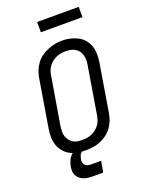

<svg xmlns="http://www.w3.org/2000/svg" viewBox="-198 -1017 995 1301"><g transform="rotate(-20 300.0 -366.0)"><path d="M253 8Q223 8 194 3Q165 -2 140.5 -15.5Q116 -29 98 -50.5Q80 -72 71 -99Q62 -126 61.5 -155.5Q61 -185 66 -215L123 -560Q127 -586 137 -611.5Q147 -637 163.5 -659.5Q180 -682 203 -698.5Q226 -715 252 -725.5Q278 -736 304 -741Q330 -746 357 -746Q387 -746 415 -739Q443 -732 468 -719Q493 -706 511 -684.5Q529 -663 538 -636Q547 -609 547.5 -579.5Q548 -550 543 -520L486 -175Q482 -149 472 -123.5Q462 -98 445.5 -75.5Q429 -53 406 -36.5Q383 -20 357.5 -9.5Q332 1 305.5 4.5Q279 8 253 8ZM254 -66Q272 -66 289 -68.5Q306 -71 322.5 -78Q339 -85 353.5 -96Q368 -107 379 -122Q390 -137 396 -153.5Q402 -170 405 -187L462 -532Q465 -550 465 -568Q465 -586 460 -602.5Q455 -619 445 -632.5Q435 -646 420.5 -654.5Q406 -663 388.5 -666.5Q371 -670 353 -670Q336 -670 319 -667Q302 -664 285.5 -657Q269 -650 254.5 -638.5Q240 -627 229.5 -612.5Q219 -598 213 -581.5Q207 -565 205 -548L147 -203Q145 -185 144.5 -167Q144 -149 149 -133Q154 -117 164 -103.5Q174 -90 188 -81Q202 -72 219 -69Q236 -66 254 -66ZM237 190Q220 190 203.5 188Q187 186 172.5 180.5Q158 175 145.5 165Q133 155 125.5 141Q118 127 117 110.5Q116 94 119 77Q123 54 133.5 32.5Q144 11 162.5 -5Q181 -21 204 -27.5Q227 -34 249 -34L244 0Q235 0 227 5.5Q219 11 213.5 19Q208 27 205.5 35.5Q203 44 201 53Q199 65 201 76Q203 87 210 95Q217 103 228 106.5Q239 110 251 110H326L312 190ZM240 -848V-922H540V-848Z"/></g></svg>

Font: Iosevka Slab Extended
Style: Italic
Weight: 400
Width: 7
Italic angle: -9°
Monospace: yes
Designer: Belleve Invis
Foundry: Belleve Invis
Version: Version 11.1.0; ttfautohint (v1.8.3)